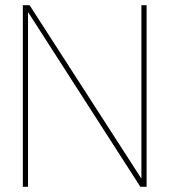

<svg xmlns="http://www.w3.org/2000/svg" viewBox="-20 -720 654 740"><path d="M68 0V-700H94L524 -33H525V-700H545V0H521L89 -672H88V0Z"/></svg>

Font: DM Sans 28pt Thin
Style: Regular
Weight: 250
Version: Version 4.004;gftools[0.9.30]